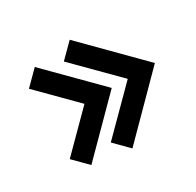

<svg xmlns="http://www.w3.org/2000/svg" viewBox="-104 -667 670 658"><g transform="rotate(-30 231.0 -338.0)"><path d="M244.1 -123 190 -177.6 349.4 -337.5 189.5 -498.4 244.1 -553 457.1 -338ZM93.8 -144 39.7 -198.6 178.1 -337.5 39.2 -477.4 93.8 -532 286.3 -338Z"/></g></svg>

Font: Kreon Light
Style: Regular
Weight: 300
Designer: Julia Petretta
Foundry: Julia Petretta and Eli Heuer
Version: Version 2.002